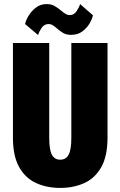

<svg xmlns="http://www.w3.org/2000/svg" viewBox="-20 -911 590 942"><path d="M275.5 11Q210 11 157.5 -12.8Q105 -36.5 74.2 -90.8Q43.5 -145 43.5 -235.5V-700H221.5V-236Q221.5 -176.5 234.5 -152Q247.5 -127.5 275.5 -127.5Q303.5 -127.5 316.8 -152Q330 -176.5 330 -236V-700H507.5V-235.5Q507.5 -145 476.8 -90.8Q446 -36.5 393.5 -12.8Q341 11 275.5 11ZM328.5 -740Q304.5 -740 288.5 -750Q272.5 -760 260 -771Q250 -780 240 -786.5Q230 -793 218.5 -793Q196.5 -793 183.8 -773.8Q171 -754.5 167 -739L103 -793Q106 -809 119.2 -832Q132.5 -855 155.2 -873Q178 -891 208.5 -891Q232 -891 248.5 -881.2Q265 -871.5 278.5 -860Q290 -850.5 300.2 -843.8Q310.5 -837 323 -837Q343 -837 355.8 -856.2Q368.5 -875.5 373 -891L436 -836Q432.5 -818.5 419.5 -796Q406.5 -773.5 384 -756.8Q361.5 -740 328.5 -740Z"/></svg>

Font: Trispace SemiCondensed ExtraBold
Style: Regular
Weight: 800
Width: 4
Designer: Tyler Finck
Foundry: Etcetera Type Company
Version: Version 1.210; ttfautohint (v1.8.3)